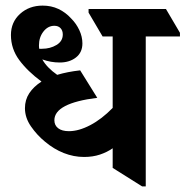

<svg xmlns="http://www.w3.org/2000/svg" viewBox="-20 -657 662 685"><path d="M280 -97Q243 -97 207.5 -111Q172 -125 140 -152Q112 -175 90.5 -206Q69 -237 69 -271Q69 -301 84.5 -324.5Q100 -348 128 -366Q78 -403 48.5 -443Q19 -483 19 -532Q19 -578 51.5 -607.5Q84 -637 132 -637Q163 -637 188.5 -625Q214 -613 234 -591Q252 -573 263 -549.5Q274 -526 274 -502Q274 -470 251 -452Q228 -434 193 -434Q161 -434 131 -445Q147 -416 184 -390Q221 -401 266 -406L327 -308Q174 -289 174 -228Q174 -210 187.5 -199.5Q201 -189 226 -189Q261 -189 302 -210.5Q343 -232 382 -272V-527H346L296 -612V-625H572L622 -540V-527H500V8H487L382 -58V-128Q362 -114 336.5 -105.5Q311 -97 280 -97ZM119 -495Q119 -488 120 -483Q125 -483 130 -483Q159 -483 181.5 -496.5Q204 -510 204 -534Q204 -548 196 -556.5Q188 -565 174 -565Q151 -565 135 -544.5Q119 -524 119 -495Z"/></svg>

Font: Noto Serif Devanagari SemiCondensed
Style: Bold
Weight: 700
Width: 4
Designer: Universal Thirst, Indian Type Foundry and the Monotype Design Team
Foundry: Monotype Imaging Inc.
Version: Version 2.004; ttfautohint (v1.8.4.7-5d5b)